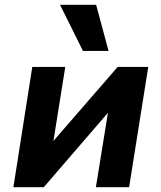

<svg xmlns="http://www.w3.org/2000/svg" viewBox="-20 -783 675 803"><path d="M36 0 115 -503H253L201 -178H190L472 -503H600L520 0H381L434 -327H445L163 0ZM327 -570 231 -763H382L434 -570Z"/></svg>

Font: Nunito Sans 7pt SemiCondensed ExtraBold
Style: Italic
Weight: 800
Width: 4
Italic angle: -9°
Designer: Vernon Adams
Foundry: Vernon Adams
Version: Version 3.101;gftools[0.9.27]